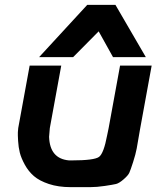

<svg xmlns="http://www.w3.org/2000/svg" viewBox="-20 -770 658 790"><path d="M141 -535 339 -750H455L580 -535H445L386 -641L281 -535ZM271 0Q220 0 181 -13Q142 -26 119.5 -45.5Q97 -65 82 -92.5Q67 -120 61.5 -142Q56 -164 54.5 -190Q53 -216 53.5 -225.5Q54 -235 55 -243L102 -500H232L185 -243L182 -207Q185 -117 264 -110Q269 -110 275 -110Q368 -110 387.5 -124.5Q407 -139 421 -214Q425 -233 427 -243L474 -500H604L556 -237Q547 -183 542.5 -159Q538 -135 527.5 -102.5Q517 -70 512 -59Q507 -48 488.5 -32Q470 -16 457.5 -13Q445 -10 411.5 -5Q378 0 351.5 0Q325 0 271 0Z"/></svg>

Font: Hermit
Style: Bold Italic
Weight: 700
Italic angle: -10°
Designer: Pablo Caro
Version: Version 2.000;PS 002.000;hotconv 1.0.88;makeotf.lib2.5.64775